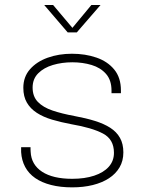

<svg xmlns="http://www.w3.org/2000/svg" viewBox="-20 -758 592 786"><path d="M275.5 9Q227 9 189 -0.8Q151 -10.5 124.2 -29Q97.5 -47.5 83 -74.5Q68.5 -101.5 66.5 -135.5Q66.5 -140.5 66.5 -146Q66.5 -151.5 66.5 -155.5H105Q105 -151.5 105 -146.5Q105 -141.5 105.5 -136.5Q108 -84 152.2 -55Q196.5 -26 275.5 -26Q327 -26 365.5 -38.8Q404 -51.5 425.2 -75.2Q446.5 -99 446.5 -132.5Q446.5 -187.5 401.8 -211.2Q357 -235 272 -249.5Q229.5 -257.5 193.2 -268.2Q157 -279 130.8 -296Q104.5 -313 90 -338Q75.5 -363 75.5 -398.5Q75.5 -443.5 102.8 -474.5Q130 -505.5 175.2 -521.8Q220.5 -538 274.5 -538Q329.5 -538 375 -522.2Q420.5 -506.5 447.8 -473.2Q475 -440 475 -388Q475 -385.5 475 -382.2Q475 -379 475 -376.5H436.5Q436.5 -379 436.5 -381.8Q436.5 -384.5 436.5 -387Q436.5 -430 414 -455.5Q391.5 -481 355 -492Q318.5 -503 276 -503Q233.5 -503 196.5 -492Q159.5 -481 136.5 -458Q113.5 -435 113.5 -399.5Q113.5 -363 135 -340.8Q156.5 -318.5 195 -305.5Q233.5 -292.5 285 -283Q331.5 -274.5 368.5 -263Q405.5 -251.5 431.5 -234.8Q457.5 -218 471.2 -193.5Q485 -169 485 -134Q485 -99.5 469.5 -73Q454 -46.5 426 -28.2Q398 -10 359.8 -0.5Q321.5 9 275.5 9ZM161 -737.5H197.5L284 -635H269L354 -737.5H391.5L294.5 -625.5H257Z"/></svg>

Font: Epilogue ExtraLight
Style: Regular
Weight: 250
Designer: Tyler Finck
Foundry: Etcetera Type Co
Version: Version 2.112